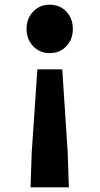

<svg xmlns="http://www.w3.org/2000/svg" viewBox="-20 -598 424 817"><path d="M110 199 115 50 139 -303H245L268 50L273 199ZM191 -372Q149 -372 121 -401.5Q93 -431 93 -475Q93 -519 121 -548.5Q149 -578 191 -578Q235 -578 262.5 -548.5Q290 -519 290 -475Q290 -431 262.5 -401.5Q235 -372 191 -372Z"/></svg>

Font: Noto Sans HK Thin ExtraBold
Style: Regular
Weight: 800
Version: Version 2.004-H2;hotconv 1.0.118;makeotfexe 2.5.65603